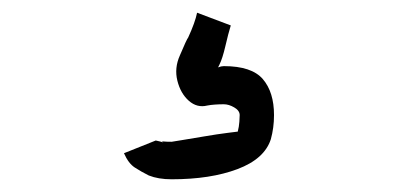

<svg xmlns="http://www.w3.org/2000/svg" viewBox="-20 -59 636 302"><path d="M175 182 225 162Q226 162 231.5 163.5Q237 165 237 165Q233 163 237 163.5Q241 164 250 164Q250 164 265.5 161.5Q281 159 301.5 155.5Q322 152 338 150Q354 148 354 148Q356 140 356.5 132.5Q357 125 357 122Q357 115 348.5 110Q340 105 332 105Q325 105 318 105.5Q311 106 306 107Q290 111 277 99.5Q264 88 259 68Q254 48 263 28Q268 16 271.5 8.5Q275 1 276 0Q287 -24 290 -39L343 -19Q339 -6 334.5 13.5Q330 33 325 43Q324 45 323 47Q328 45 332 45Q376 45 393.5 65.5Q411 86 411 122Q411 142 406 160Q396 191 353.5 207Q311 223 250 223Q229 223 214 217Q202 211 192 204.5Q182 198 175 182Z"/></svg>

Font: Syne
Style: Italic
Weight: 400
Italic angle: -9°
Designer: Lucas Descroix
Foundry: Bonjour Monde
Version: Version 2.000; ttfautohint (v1.8.3)